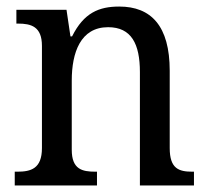

<svg xmlns="http://www.w3.org/2000/svg" viewBox="-20 -566 637 586"><path d="M25 0H276V-42H271C231 -42 199 -49 199 -109V-320C199 -406 226 -483 310 -483C381 -483 407 -432 407 -346V0H572V-42H567C526 -42 498 -51 498 -114V-350C498 -487 441 -546 344 -546C282 -546 236 -527 200 -455H195L183 -536H30V-494H35C75 -494 108 -485 108 -426V-114C108 -51 74 -42 33 -42H25Z"/></svg>

Font: Noto Serif Ethiopic SmCn
Style: Regular
Weight: 400
Width: 4
Designer: Monotype Design Team
Foundry: Monotype Imaging Inc.
Version: Version 2.102